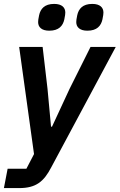

<svg xmlns="http://www.w3.org/2000/svg" viewBox="-46 -762 612 982"><path d="M206 -605C255 -605 276 -630 283 -663C287 -682 288 -691 288 -698C288 -723 271 -742 231 -742C182 -742 161 -717 154 -684C150 -665 149 -656 149 -649C149 -624 166 -605 206 -605ZM401 -605C450 -605 471 -630 478 -663C482 -682 483 -691 483 -698C483 -723 466 -742 426 -742C377 -742 356 -717 349 -684C345 -665 344 -656 344 -649C344 -624 361 -605 401 -605ZM310 -308 220 -114H215L197 -308L172 -522H52L128 26L89 101H-7L-26 200H52C138 200 178 167 216 94L546 -522H417Z"/></svg>

Font: Braiins Sans SemiBold
Style: Italic
Weight: 600
Italic angle: -11.31°
Designer: Mike Abbink, Paul van der Laan, Pieter van Rosmalen, Jiri Chlebus, Lubos Buracinsky
Foundry: Bold Monday, Sudetype
Version: Version 1.000;hotconv 1.0.109;makeotfexe 2.5.65596